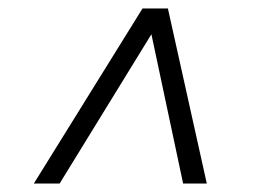

<svg xmlns="http://www.w3.org/2000/svg" viewBox="-20 -577 616 454"><path d="M60 -143 317 -557H377L469 -143H413L338 -496L121 -143Z"/></svg>

Font: Montserrat
Style: Italic
Weight: 400
Italic angle: -11.3°
Designer: Julieta Ulanovsky
Foundry: Julieta Ulanovsky
Version: Version 9.000; ttfautohint (v1.8.4.7-5d5b)